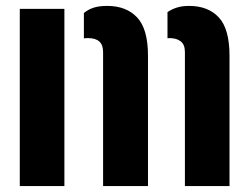

<svg xmlns="http://www.w3.org/2000/svg" viewBox="-20 -630 842 650"><path d="M47 0V-600H198V0ZM606 0V-454Q606 -479 591.8 -490Q577.5 -501 554 -501Q549.5 -501 547 -500.5V-589Q561.5 -599 579.2 -604.5Q597 -610 620 -610Q684.5 -610 720.8 -571Q757 -532 757 -441V0ZM329 0V-454Q329 -478 316.2 -489.5Q303.5 -501 278 -501Q275 -501 271.5 -501Q268 -501 264 -500V-586Q278.5 -598 297 -604Q315.5 -610 343 -610Q407.5 -610 444.2 -571Q481 -532 481 -441V0Z"/></svg>

Font: Big Shoulders Stencil Text Thin Black
Style: Regular
Weight: 900
Version: Version 2.001